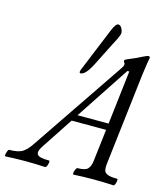

<svg xmlns="http://www.w3.org/2000/svg" viewBox="-183 -881 842 973"><g transform="rotate(15 238.0 -394.0)"><path d="M-63 3Q-67 3 -66 -6Q-65 -15 -61 -24.5Q-57 -34 -53 -34Q-5 -34 17.5 -49Q40 -64 62 -98L392 -585Q399 -595 399 -604Q399 -608 395 -613Q392 -618 392 -622Q392 -624 396 -627Q400 -630 415 -636Q454 -652 476 -664Q499 -676 507 -676Q514 -676 514 -667Q512 -658 508.5 -635.5Q505 -613 500 -576L443 -91Q441 -72 444 -59.5Q447 -47 462.5 -40.5Q478 -34 513 -34Q517 -34 516 -24.5Q515 -15 511.5 -6Q508 3 503 3Q451 0 398 0Q347 0 294 3Q290 3 291 -6Q292 -15 296.5 -24.5Q301 -34 305 -34Q346 -34 359 -48.5Q372 -63 375 -91L395 -259H214L102 -89Q85 -62 94 -48Q103 -34 156 -34Q160 -34 159 -24.5Q158 -15 154 -6Q150 3 145 3Q94 0 41 0Q-10 0 -63 3ZM422 -575 236 -293H399L432 -575ZM195 -502Q190 -502 190 -509Q190 -511 190.5 -513.5Q191 -516 192 -519L288 -753Q304 -791 317 -791Q328 -791 335.5 -777.5Q343 -764 343 -752Q343 -746 336.5 -731Q330 -716 313 -684L256 -571Q222 -502 195 -502Z"/></g></svg>

Font: Junicode
Style: Italic
Weight: 400
Italic angle: -11°
Designer: Peter S. Baker
Version: Version 2.100; ttfautohint (v1.8.4)